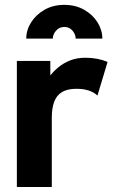

<svg xmlns="http://www.w3.org/2000/svg" viewBox="-20 -753 464 773"><path d="M372.4 -368.3 413.1 -503.7Q393.4 -512.1 371.1 -516.3Q348.9 -520.5 323.4 -520.5Q289.4 -520.5 262.5 -509.8Q235.6 -499 216 -482.9Q196.3 -466.7 182.6 -449.2V-507.8H47.9V0H188.5V-279.3Q188.5 -316.9 198 -342.8Q207.5 -368.7 229.2 -382.1Q250.9 -395.5 287.5 -395.5Q316 -395.5 337 -388.7Q357.9 -381.8 372.4 -368.3ZM238.9 -733.4Q284.3 -733.4 318.9 -713.6Q353.5 -693.8 372.8 -662.8Q392 -631.8 392 -597.7H284.6Q284.6 -614.2 272.2 -629.3Q259.8 -644.5 238.9 -644.5Q218.5 -644.5 205.5 -629.3Q192.6 -614.2 192.6 -597.7H85.7Q85.7 -631.8 105.2 -662.8Q124.7 -693.8 159.1 -713.6Q193.5 -733.4 238.9 -733.4Z"/></svg>

Font: Giphurs SC
Style: Regular
Weight: 400
Version: Version 0.920